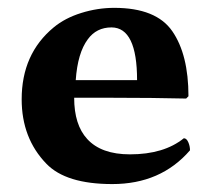

<svg xmlns="http://www.w3.org/2000/svg" viewBox="-20 -459 548 489"><path d="M172.9 -254.9H329.1Q329.1 -388.7 264.2 -389.2Q225.6 -389.2 203.6 -358.9Q177.7 -324.2 172.9 -254.9ZM448.2 -106.9Q455.1 -106.9 459.5 -96.9Q463.9 -86.9 463.9 -76.2Q389.6 9.8 266.1 9.8Q147.9 9.8 98.1 -42Q35.2 -106.9 35.2 -206.1Q35.2 -321.8 116.7 -389.2Q145.5 -413.1 187 -426Q228.5 -439 271 -439Q377.9 -439 418.9 -379.4Q460 -319.8 460 -213.9L454.1 -208Q368.2 -210 268.6 -210H168.9Q168.9 -141.1 202.1 -105Q237.8 -65.9 311 -65.9Q397.5 -65.9 448.2 -106.9Z"/></svg>

Font: Linux Biolinum
Style: Bold
Weight: 700
Designer: Philipp H. Poll
Foundry: Philipp H. Poll
Version: Version 1.3.2 ; ttfautohint (v0.9)